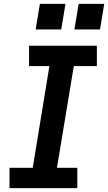

<svg xmlns="http://www.w3.org/2000/svg" viewBox="-20 -971 558 991"><path d="M29 0V-105H149L235 -630H130V-735H480V-630H361L274 -105H379V0ZM364 -819 386 -951H518L496 -819ZM164 -819 186 -951H318L296 -819Z"/></svg>

Font: Iosevka SS04 Extrabold
Style: Italic
Weight: 800
Italic angle: -9°
Monospace: yes
Designer: Belleve Invis
Foundry: Belleve Invis
Version: Version 19.0.0; ttfautohint (v1.8.4)